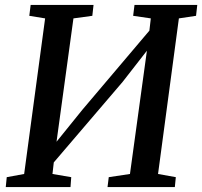

<svg xmlns="http://www.w3.org/2000/svg" viewBox="-20 -763 824 783"><path d="M3.5 0 7.5 -40.5 78.5 -53.5 164 -688 99.5 -698.5 105 -743H361.5L356.5 -698.5L279.5 -688L204.5 -141L183.5 -151.5L316 -315.5L620.5 -675L583.5 -588.5L595 -688L523 -698.5L528.5 -743H784.5L779.5 -698.5L709.5 -688L624.5 -53.5L697 -40.5L693 0H418.5L423.5 -40.5L510 -53.5L585 -599L607 -592L480 -429L168 -64L203 -133L194 -53.5L270.5 -40.5L267.5 0Z"/></svg>

Font: Merriweather 24pt Medium
Style: Italic
Weight: 500
Italic angle: -7.8°
Version: Version 2.101